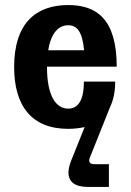

<svg xmlns="http://www.w3.org/2000/svg" viewBox="-20 -500 518 760"><path d="M250 10C274 10 296 7 315 3L262 135C255 153 251 169 251 183C251 221 278 240 329 240H411V150H353C335 150 329 140 336 123L416 -77C429 -104 436 -138 436 -177H312C312 -101 288 -70 250 -70C204 -70 166 -116 166 -235V-236H442C442 -425 362 -480 250 -480C123 -480 36 -409 36 -235C36 -81 105 10 250 10ZM171 -301C182 -370 212 -400 250 -400C286 -400 306 -373 313 -301Z"/></svg>

Font: Tanklager Original
Style: Regular
Weight: 400
Designer: Ariel Martín Pérez
Foundry: Tunera Type Foundry
Version: Version 1.000;Glyphs 3.3 (3310)